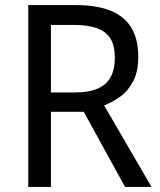

<svg xmlns="http://www.w3.org/2000/svg" viewBox="-20 -734 628 754"><path d="M277 -714Q361 -714 415.5 -691.5Q470 -669 496.5 -624Q523 -579 523 -511Q523 -454 503.5 -416Q484 -378 453.5 -355.5Q423 -333 389 -320L575 0H471L309 -295H180V0H91V-714ZM272 -636H180V-371H276Q330 -371 364.5 -386.5Q399 -402 415 -432Q431 -462 431 -507Q431 -554 414 -582Q397 -610 361.5 -623Q326 -636 272 -636Z"/></svg>

Font: Noto Sans Display
Style: Regular
Weight: 400
Designer: Monotype Design Team
Foundry: Monotype Imaging Inc.
Version: Version 2.003